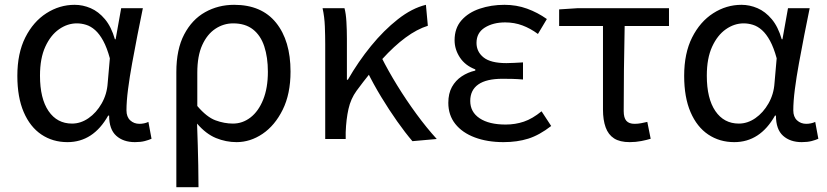

<svg xmlns="http://www.w3.org/2000/svg" viewBox="-20 -577 3433 797"><path d="M260 13Q199 13 152 -18.5Q105 -50 78.5 -111.5Q52 -173 52 -262Q52 -356 85 -421.5Q118 -487 172.5 -522Q227 -557 290 -557Q324 -557 356.5 -543Q389 -529 415.5 -497.5Q442 -466 457 -414H460L483 -543H573Q562 -490 550.5 -431Q539 -372 528.5 -314.5Q518 -257 511.5 -206.5Q505 -156 505 -119Q505 -92 520.5 -77.5Q536 -63 559 -63Q568 -63 578 -65Q588 -67 596 -71L609 -1Q598 4 581 8.5Q564 13 540 13Q492 13 462.5 -13.5Q433 -40 433 -97H429Q367 13 260 13ZM279 -64Q315 -64 347.5 -86.5Q380 -109 402 -147.5Q424 -186 427 -232L436 -335Q424 -379 408.5 -407.5Q393 -436 375 -452Q357 -468 337.5 -474Q318 -480 299 -480Q260 -480 225 -455.5Q190 -431 168 -383Q146 -335 146 -263Q146 -168 181.5 -116Q217 -64 279 -64Z M712 200V-278Q712 -372 744.5 -434Q777 -496 831.5 -526.5Q886 -557 952 -557Q1066 -557 1126 -482.5Q1186 -408 1186 -280Q1186 -187 1153.5 -121.5Q1121 -56 1070 -21.5Q1019 13 962 13Q918 13 876.5 -4Q835 -21 798 -64Q800 -15 801 26.5Q802 68 803 109.5Q804 151 804 200ZM947 -64Q987 -64 1020 -89.5Q1053 -115 1072.5 -163.5Q1092 -212 1092 -279Q1092 -339 1077 -384.5Q1062 -430 1030 -455Q998 -480 948 -480Q908 -480 874 -457.5Q840 -435 819.5 -390Q799 -345 799 -275V-137Q838 -91 874.5 -77.5Q911 -64 947 -64Z M1330 0V-394Q1330 -427 1328.5 -467Q1327 -507 1319 -543H1410Q1416 -521 1418 -486.5Q1420 -452 1420 -416V-246H1424Q1467 -321 1520 -386Q1573 -451 1631.5 -497Q1690 -543 1748 -557L1756 -470Q1711 -456 1663.5 -421Q1616 -386 1566 -331Q1516 -276 1460 -200Q1436 -167 1426.5 -124.5Q1417 -82 1415 -28V0ZM1692 9Q1662 -26 1628.5 -73.5Q1595 -121 1562.5 -174.5Q1530 -228 1504 -281L1564 -338Q1591 -284 1628.5 -223Q1666 -162 1708.5 -104Q1751 -46 1793 0Z M2070 13Q2003 13 1951 -6.5Q1899 -26 1870 -62.5Q1841 -99 1841 -150Q1841 -189 1856 -216Q1871 -243 1896.5 -260Q1922 -277 1953 -284V-289Q1911 -305 1889 -338.5Q1867 -372 1867 -410Q1867 -460 1895.5 -492.5Q1924 -525 1971.5 -541Q2019 -557 2074 -557Q2124 -557 2168 -541Q2212 -525 2250 -498L2213 -436Q2182 -459 2148.5 -471.5Q2115 -484 2077 -484Q2027 -484 1992.5 -462.5Q1958 -441 1958 -399Q1958 -362 1987.5 -338.5Q2017 -315 2082 -315Q2098 -315 2114.5 -316Q2131 -317 2151 -318V-247Q2127 -249 2106.5 -249.5Q2086 -250 2066 -250Q1999 -250 1965.5 -226.5Q1932 -203 1932 -158Q1932 -112 1971 -86Q2010 -60 2079 -60Q2119 -60 2154.5 -72Q2190 -84 2228 -115L2268 -54Q2219 -16 2173 -1.5Q2127 13 2070 13Z M2594 13Q2553 13 2529 -2.5Q2505 -18 2494 -48.5Q2483 -79 2483 -122V-469H2301V-538L2378 -543H2757V-469H2573Q2571 -377 2570 -287.5Q2569 -198 2569 -116Q2569 -88 2580 -75.5Q2591 -63 2614 -63Q2628 -63 2641 -65.5Q2654 -68 2667 -71L2681 -1Q2665 4 2642 8.5Q2619 13 2594 13Z M3028 13Q2967 13 2920 -18.5Q2873 -50 2846.5 -111.5Q2820 -173 2820 -262Q2820 -356 2853 -421.5Q2886 -487 2940.5 -522Q2995 -557 3058 -557Q3092 -557 3124.5 -543Q3157 -529 3183.5 -497.5Q3210 -466 3225 -414H3228L3251 -543H3341Q3330 -490 3318.5 -431Q3307 -372 3296.5 -314.5Q3286 -257 3279.5 -206.5Q3273 -156 3273 -119Q3273 -92 3288.5 -77.5Q3304 -63 3327 -63Q3336 -63 3346 -65Q3356 -67 3364 -71L3377 -1Q3366 4 3349 8.5Q3332 13 3308 13Q3260 13 3230.5 -13.5Q3201 -40 3201 -97H3197Q3135 13 3028 13ZM3047 -64Q3083 -64 3115.5 -86.5Q3148 -109 3170 -147.5Q3192 -186 3195 -232L3204 -335Q3192 -379 3176.5 -407.5Q3161 -436 3143 -452Q3125 -468 3105.5 -474Q3086 -480 3067 -480Q3028 -480 2993 -455.5Q2958 -431 2936 -383Q2914 -335 2914 -263Q2914 -168 2949.5 -116Q2985 -64 3047 -64Z"/></svg>

Font: Noto Sans HK
Style: Regular
Weight: 400
Designer: Ryoko NISHIZUKA 西塚涼子 (kana, bopomofo & ideographs); Paul D. Hunt (Latin, Greek & Cyrillic); Sandoll Communications 산돌커뮤니
Foundry: Adobe
Version: Version 2.004-H2;hotconv 1.0.118;makeotfexe 2.5.65603